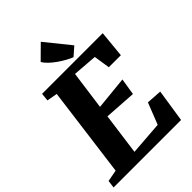

<svg xmlns="http://www.w3.org/2000/svg" viewBox="-296 -1102 1222 1222"><g transform="rotate(-45 314.5 -491.5)"><path d="M388.2 -766.6Q370.6 -772.9 345.9 -786.4Q321.3 -799.8 296.6 -816.9Q272 -834 250.7 -853.8Q229.5 -873.5 218.8 -893.1L310.1 -983.4L444.8 -816.4L388.2 -766.6ZM-11.2 -51.8 66.9 -66.4 147 -676.8 76.2 -689.5 81.5 -743.2H627.4L609.9 -562.5H501.5L484.9 -671.9L319.3 -684.6L283.7 -423.8L507.8 -446.3L489.7 -333.5L274.4 -347.7L236.3 -66.4L462.4 -83.5L519.5 -228.5L623.5 -221.7L589.4 0H-18.1Z"/></g></svg>

Font: Merriweather UltraBold
Style: Italic
Weight: 900
Italic angle: -7°
Designer: Eben Sorkin ( eben@eyebytes.com )
Foundry: Eben Sorkin ( eben@eyebytes.com )
Version: Version 1.52; ttfautohint (v1.4.1)